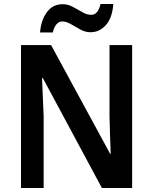

<svg xmlns="http://www.w3.org/2000/svg" viewBox="-20 -939 765 959"><path d="M640 0H489L194 -549H190Q192 -499 194 -452.5Q196 -406 198 -360V0H85V-714H235L530 -171H533Q531 -218 529.5 -264.5Q528 -311 527 -355V-714H640ZM180 -777Q185 -839 214.5 -878.5Q244 -918 293 -918Q320 -918 344.5 -904.5Q369 -891 391.5 -878Q414 -865 436 -865Q470 -865 482 -919H546Q541 -850 509 -814Q477 -778 432 -778Q406 -778 381.5 -791.5Q357 -805 334 -818.5Q311 -832 290 -832Q275 -832 262 -817.5Q249 -803 244 -777Z"/></svg>

Font: Noto Sans Sinhala UI SemiCondensed SemiBold
Style: Regular
Weight: 600
Width: 4
Designer: Jelle Bosma - Monotype Design Team
Foundry: Monotype Imaging Inc.
Version: Version 2.006; ttfautohint (v1.8.4.7-5d5b)